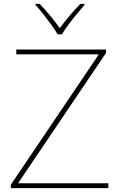

<svg xmlns="http://www.w3.org/2000/svg" viewBox="-20 -969 618 989"><path d="M538 0H36V-18L489 -689H64V-714H526V-696L73 -25H538ZM277 -792Q265 -813 245 -840.5Q225 -868 203.5 -895.5Q182 -923 163 -943V-949H184Q212 -921 239.5 -887Q267 -853 288 -824Q309 -853 337.5 -887Q366 -921 394 -949H415V-943Q397 -923 374.5 -895.5Q352 -868 331.5 -840.5Q311 -813 299 -792Z"/></svg>

Font: Noto Sans Armenian Thin
Style: Regular
Weight: 250
Version: Version 2.007